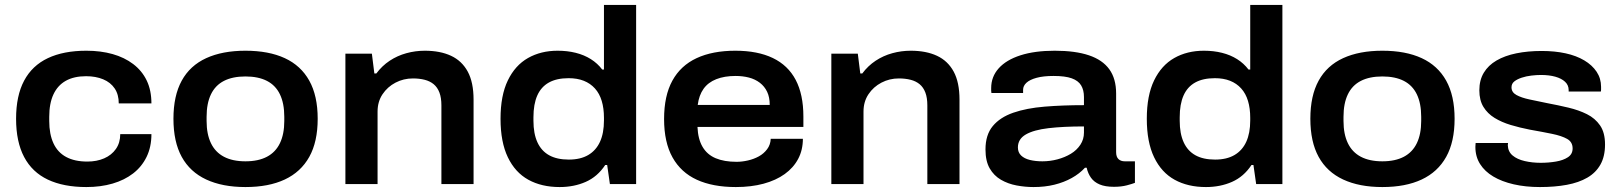

<svg xmlns="http://www.w3.org/2000/svg" viewBox="-20 -744 6547 776"><path d="M329 12Q237 12 173.5 -18Q110 -48 77.5 -109.5Q45 -171 45 -264Q45 -357 77.5 -418Q110 -479 173.5 -509Q237 -539 329 -539Q387 -539 435 -525.5Q483 -512 518.5 -485Q554 -458 573 -418.5Q592 -379 592 -326H460Q460 -362 443.5 -386.5Q427 -411 397 -423.5Q367 -436 328 -436Q279 -436 246 -417.5Q213 -399 196 -362.5Q179 -326 179 -272V-255Q179 -202 196 -165Q213 -128 247.5 -109.5Q282 -91 333 -91Q371 -91 401 -104Q431 -117 448.5 -142Q466 -167 466 -202H592Q592 -150 572.5 -110Q553 -70 518 -43Q483 -16 435 -2Q387 12 329 12Z M972 12Q879 12 813.5 -18.5Q748 -49 714.5 -110Q681 -171 681 -264Q681 -357 714.5 -418Q748 -479 813.5 -509Q879 -539 972 -539Q1066 -539 1131 -509Q1196 -479 1230 -418Q1264 -357 1264 -264Q1264 -171 1230 -110Q1196 -49 1131 -18.5Q1066 12 972 12ZM972 -92Q1024 -92 1059 -110.5Q1094 -129 1111.5 -165.5Q1129 -202 1129 -255V-272Q1129 -326 1111.5 -362.5Q1094 -399 1059 -417Q1024 -435 972 -435Q920 -435 885 -417Q850 -399 832.5 -362.5Q815 -326 815 -272V-255Q815 -202 832.5 -165.5Q850 -129 885 -110.5Q920 -92 972 -92Z M1376 0V-527H1483L1493 -447H1501Q1524 -478 1555 -498.5Q1586 -519 1622.5 -529Q1659 -539 1697 -539Q1759 -539 1803 -518.5Q1847 -498 1870.5 -454.5Q1894 -411 1894 -341V0H1764V-318Q1764 -349 1756 -370Q1748 -391 1733 -403.5Q1718 -416 1696.5 -421.5Q1675 -427 1649 -427Q1611 -427 1578.5 -410Q1546 -393 1526 -363Q1506 -333 1506 -293V0Z M2242 12Q2169 12 2115.5 -17.5Q2062 -47 2032.5 -108.5Q2003 -170 2003 -264Q2003 -358 2032.5 -419Q2062 -480 2114 -509.5Q2166 -539 2234 -539Q2273 -539 2307 -530.5Q2341 -522 2368 -505Q2395 -488 2414 -463H2421V-724H2551V0H2445L2434 -77H2426Q2395 -30 2347.5 -9Q2300 12 2242 12ZM2279 -99Q2326 -99 2357.5 -117.5Q2389 -136 2405 -171Q2421 -206 2421 -257V-268Q2421 -306 2412 -336Q2403 -366 2384.5 -386.5Q2366 -407 2339.5 -417.5Q2313 -428 2278 -428Q2230 -428 2198.5 -410.5Q2167 -393 2151.5 -358Q2136 -323 2136 -270V-256Q2136 -204 2152 -169Q2168 -134 2199.5 -116.5Q2231 -99 2279 -99Z M2954 12Q2861 12 2796.5 -17.5Q2732 -47 2698 -108Q2664 -169 2664 -263Q2664 -357 2697.5 -418Q2731 -479 2795.5 -509Q2860 -539 2952 -539Q3042 -539 3103.5 -509.5Q3165 -480 3196 -421Q3227 -362 3227 -273V-231H2799Q2801 -182 2819.5 -150.5Q2838 -119 2872.5 -104.5Q2907 -90 2957 -90Q2979 -90 3003 -95.5Q3027 -101 3047 -112Q3067 -123 3080.5 -141Q3094 -159 3095 -183H3225Q3225 -138 3206 -102Q3187 -66 3151.5 -40.5Q3116 -15 3066 -1.5Q3016 12 2954 12ZM2800 -320H3091Q3091 -351 3080.5 -373Q3070 -395 3051 -409.5Q3032 -424 3007 -430.5Q2982 -437 2953 -437Q2908 -437 2875 -424Q2842 -411 2823.5 -385Q2805 -359 2800 -320Z M3340 0V-527H3447L3457 -447H3465Q3488 -478 3519 -498.5Q3550 -519 3586.5 -529Q3623 -539 3661 -539Q3723 -539 3767 -518.5Q3811 -498 3834.5 -454.5Q3858 -411 3858 -341V0H3728V-318Q3728 -349 3720 -370Q3712 -391 3697 -403.5Q3682 -416 3660.5 -421.5Q3639 -427 3613 -427Q3575 -427 3542.5 -410Q3510 -393 3490 -363Q3470 -333 3470 -293V0Z M4157 12Q4123 12 4088.5 5.5Q4054 -1 4025.5 -17.5Q3997 -34 3980 -63.5Q3963 -93 3963 -140Q3963 -199 3992.5 -234.5Q4022 -270 4075.5 -288.5Q4129 -307 4202 -313Q4275 -319 4361 -319V-352Q4361 -380 4349.5 -399Q4338 -418 4311.5 -427.5Q4285 -437 4238 -437Q4197 -437 4169.5 -429.5Q4142 -422 4128.5 -409.5Q4115 -397 4115 -381V-368H3987Q3986 -373 3986 -377.5Q3986 -382 3986 -388Q3986 -434 4016.5 -468Q4047 -502 4104.5 -520.5Q4162 -539 4243 -539Q4326 -539 4381 -520.5Q4436 -502 4463.5 -464Q4491 -426 4491 -366V-129Q4491 -110 4500.5 -101Q4510 -92 4526 -92H4567V-5Q4557 -1 4534.5 5Q4512 11 4482 11Q4447 11 4424.5 1.5Q4402 -8 4389.5 -25.5Q4377 -43 4372 -66H4365Q4343 -42 4311.5 -24.5Q4280 -7 4241.5 2.5Q4203 12 4157 12ZM4193 -92Q4224 -92 4254 -100Q4284 -108 4308 -122.5Q4332 -137 4346.5 -159Q4361 -181 4361 -208V-233Q4278 -233 4218 -226Q4158 -219 4126 -200.5Q4094 -182 4094 -148Q4094 -128 4107 -115.5Q4120 -103 4142.5 -97.5Q4165 -92 4193 -92Z M4854 12Q4781 12 4727.5 -17.5Q4674 -47 4644.5 -108.5Q4615 -170 4615 -264Q4615 -358 4644.5 -419Q4674 -480 4726 -509.5Q4778 -539 4846 -539Q4885 -539 4919 -530.5Q4953 -522 4980 -505Q5007 -488 5026 -463H5033V-724H5163V0H5057L5046 -77H5038Q5007 -30 4959.5 -9Q4912 12 4854 12ZM4891 -99Q4938 -99 4969.5 -117.5Q5001 -136 5017 -171Q5033 -206 5033 -257V-268Q5033 -306 5024 -336Q5015 -366 4996.5 -386.5Q4978 -407 4951.5 -417.5Q4925 -428 4890 -428Q4842 -428 4810.5 -410.5Q4779 -393 4763.5 -358Q4748 -323 4748 -270V-256Q4748 -204 4764 -169Q4780 -134 4811.5 -116.5Q4843 -99 4891 -99Z M5567 12Q5474 12 5408.5 -18.5Q5343 -49 5309.5 -110Q5276 -171 5276 -264Q5276 -357 5309.5 -418Q5343 -479 5408.5 -509Q5474 -539 5567 -539Q5661 -539 5726 -509Q5791 -479 5825 -418Q5859 -357 5859 -264Q5859 -171 5825 -110Q5791 -49 5726 -18.5Q5661 12 5567 12ZM5567 -92Q5619 -92 5654 -110.5Q5689 -129 5706.5 -165.5Q5724 -202 5724 -255V-272Q5724 -326 5706.5 -362.5Q5689 -399 5654 -417Q5619 -435 5567 -435Q5515 -435 5480 -417Q5445 -399 5427.5 -362.5Q5410 -326 5410 -272V-255Q5410 -202 5427.5 -165.5Q5445 -129 5480 -110.5Q5515 -92 5567 -92Z M6204 12Q6146 12 6098 1Q6050 -10 6015.5 -30.5Q5981 -51 5962 -81Q5943 -111 5943 -150Q5943 -155 5943.5 -159Q5944 -163 5944 -166H6075Q6075 -164 6074.5 -161.5Q6074 -159 6074 -157Q6075 -131 6093.5 -115.5Q6112 -100 6142.5 -93Q6173 -86 6207 -86Q6239 -86 6268.5 -91Q6298 -96 6317 -108.5Q6336 -121 6336 -144Q6336 -170 6314 -182.5Q6292 -195 6253 -203Q6214 -211 6163 -220Q6122 -228 6085.5 -239Q6049 -250 6020.5 -267.5Q5992 -285 5975.5 -312Q5959 -339 5959 -379Q5959 -420 5977 -450Q5995 -480 6028.5 -499.5Q6062 -519 6108.5 -528.5Q6155 -538 6211 -538Q6264 -538 6307.5 -528.5Q6351 -519 6383 -500Q6415 -481 6433 -454Q6451 -427 6451 -393Q6451 -387 6451 -382Q6451 -377 6450 -374H6320V-380Q6320 -400 6305.5 -413.5Q6291 -427 6266 -434Q6241 -441 6208 -441Q6190 -441 6169 -438.5Q6148 -436 6130 -430Q6112 -424 6100.5 -415Q6089 -406 6089 -391Q6089 -371 6109 -360Q6129 -349 6162 -342Q6195 -335 6234 -327Q6277 -319 6319 -309Q6361 -299 6394 -282.5Q6427 -266 6447 -237Q6467 -208 6467 -160Q6467 -112 6448.5 -79Q6430 -46 6395.5 -26Q6361 -6 6312.5 3Q6264 12 6204 12Z"/></svg>

Font: Archivo SemiExpanded SemiBold
Style: Regular
Weight: 600
Width: 6
Designer: Hector Gatti
Foundry: Omnibus-Type
Version: Version 2.001